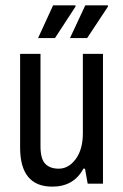

<svg xmlns="http://www.w3.org/2000/svg" viewBox="-20 -685 459 716"><path d="M185 -543H122L178 -665H261L262 -661ZM305 -543H241L298 -665H382L383 -661ZM307 0 297 -56H291Q255 11 175 11Q55 11 55 -135V-484H131V-140Q131 -93 148.5 -74.5Q166 -56 199 -56Q236 -56 262.5 -92Q289 -128 289 -188V-484H364V0Z"/></svg>

Font: Pragati Narrow
Style: Regular
Weight: 400
Designer: Hector Gatti, Marcela Romero, Pablo Cosgaya and Nicolas Silva
Foundry: Omnibus-Type
Version: Version 1.010; ttfautohint (v1.3)